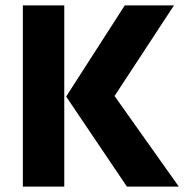

<svg xmlns="http://www.w3.org/2000/svg" viewBox="-20 -694 702 714"><path d="M219 0H65V-674H219ZM645 0H452L226 -335L444 -674H627L406 -337Z"/></svg>

Font: Hind Mysuru
Style: Bold
Weight: 700
Designer: Manushi Parikh, Hitesh Malaviya
Foundry: Indian Type Foundry
Version: Version 0.703;PS 1.0;hotconv 1.0.86;makeotf.lib2.5.63406